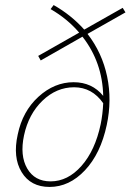

<svg xmlns="http://www.w3.org/2000/svg" viewBox="-20 -735 516 759"><path d="M476 -686 326 -601Q384 -526 403.5 -432.5Q423 -339 402 -241Q378 -128 316 -62Q254 4 176 4Q101 4 65.5 -54.5Q30 -113 50 -203Q69 -295 132 -352.5Q195 -410 271 -410Q344 -410 388 -356Q385 -489 306 -590L141 -496L131 -514L293 -606Q246 -661 180 -699L192 -715Q261 -676 313 -618L465 -704ZM180 -18Q248 -18 302 -79Q356 -140 378 -244Q386 -283 388 -327Q344 -390 273 -390Q203 -390 148 -337Q93 -284 75 -200Q58 -120 87.5 -69Q117 -18 180 -18Z"/></svg>

Font: EauTestText Extralight
Style: Italic
Weight: 250
Italic angle: -12°
Designer: Christian Thalmann (Catharsis Fonts)
Version: Version 0.001;PS 000.001;hotconv 1.0.88;makeotf.lib2.5.64775